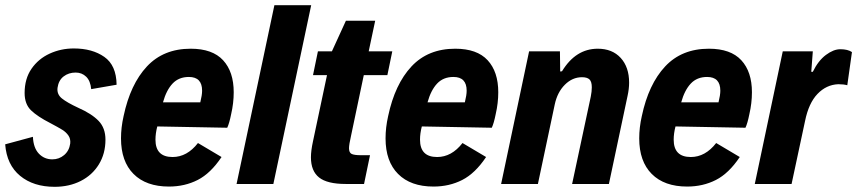

<svg xmlns="http://www.w3.org/2000/svg" viewBox="-37 -710 3308 741"><path d="M-17 -153 90 -182Q92 -139 113 -117Q134 -95 165 -95Q191 -95 210.5 -111.5Q230 -128 234 -156Q236 -174 227 -187Q218 -200 203.5 -209Q189 -218 157 -235Q108 -260 83 -284Q58 -308 58 -351Q58 -406 84.5 -444.5Q111 -483 154.5 -503Q198 -523 248 -523Q319 -523 365.5 -490.5Q412 -458 413 -383L315 -366Q312 -398 295.5 -414Q279 -430 255 -430Q228 -430 208.5 -415Q189 -400 185 -371Q182 -346 202 -330Q222 -314 265 -294Q317 -271 343.5 -243.5Q370 -216 370 -171Q370 -117 344.5 -75.5Q319 -34 274.5 -11.5Q230 11 174 11Q92 11 40.5 -31.5Q-11 -74 -17 -153Z M865 -354Q865 -312 855 -269Q848 -234 840 -217L570 -222Q563 -195 563 -171Q563 -104 629 -104Q685 -104 727 -158L818 -104Q776 -41 726 -15.5Q676 10 615 10Q527 10 478.5 -38.5Q430 -87 430 -176Q430 -218 440 -262Q466 -385 530 -453.5Q594 -522 699 -522Q783 -522 824 -477.5Q865 -433 865 -354ZM592 -315H736Q743 -343 743 -360Q743 -413 692 -413Q653 -413 629 -387.5Q605 -362 592 -315Z M1022 -690H1164L1018 0H876Z M1163 -103Q1163 -128 1171 -165L1225 -420H1171L1190 -512H1244L1298 -630H1411L1386 -512H1477L1458 -420H1367L1318 -187Q1310 -152 1310 -138Q1310 -121 1320 -116Q1330 -111 1356 -111H1391L1368 0H1297Q1226 0 1194.5 -25Q1163 -50 1163 -103Z M1886 -354Q1886 -312 1876 -269Q1869 -234 1861 -217L1591 -222Q1584 -195 1584 -171Q1584 -104 1650 -104Q1706 -104 1748 -158L1839 -104Q1797 -41 1747 -15.5Q1697 10 1636 10Q1548 10 1499.5 -38.5Q1451 -87 1451 -176Q1451 -218 1461 -262Q1487 -385 1551 -453.5Q1615 -522 1720 -522Q1804 -522 1845 -477.5Q1886 -433 1886 -354ZM1613 -315H1757Q1764 -343 1764 -360Q1764 -413 1713 -413Q1674 -413 1650 -387.5Q1626 -362 1613 -315Z M2005 -512H2124L2125 -434L2132 -435Q2185 -522 2270 -522Q2326 -522 2358.5 -486.5Q2391 -451 2391 -391Q2391 -367 2385 -340L2313 0H2171L2243 -337Q2247 -357 2247 -373Q2247 -395 2238 -403.5Q2229 -412 2209 -412Q2172 -412 2143 -383Q2114 -354 2104 -307L2039 0H1897Z M2865 -354Q2865 -312 2855 -269Q2848 -234 2840 -217L2570 -222Q2563 -195 2563 -171Q2563 -104 2629 -104Q2685 -104 2727 -158L2818 -104Q2776 -41 2726 -15.5Q2676 10 2615 10Q2527 10 2478.5 -38.5Q2430 -87 2430 -176Q2430 -218 2440 -262Q2466 -385 2530 -453.5Q2594 -522 2699 -522Q2783 -522 2824 -477.5Q2865 -433 2865 -354ZM2592 -315H2736Q2743 -343 2743 -360Q2743 -413 2692 -413Q2653 -413 2629 -387.5Q2605 -362 2592 -315Z M2984 -512H3100L3094 -433H3100Q3121 -476 3150.5 -498Q3180 -520 3206 -520Q3235 -520 3251 -509L3233 -381Q3219 -385 3198 -385Q3152 -383 3118 -347.5Q3084 -312 3070 -243L3018 0H2876Z"/></svg>

Font: Decalotype
Style: Bold Italic
Weight: 700
Italic angle: -12°
Designer: Alfredo Marco Pradil
Foundry: Alfredo Marco Pradil
Version: Version 1.0